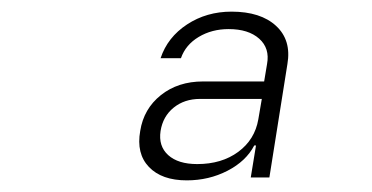

<svg xmlns="http://www.w3.org/2000/svg" viewBox="-20 -760 640 330"><path d="M301 -450Q258 -450 236 -473Q214 -496 221 -535Q227 -573 256.5 -596.5Q286 -620 329 -620H434L439 -650Q444 -677 425.5 -693.5Q407 -710 373 -710Q344 -710 321.5 -696.5Q299 -683 291 -660H256Q268 -696 301.5 -718Q335 -740 378 -740Q428 -740 454.5 -715.5Q481 -691 474 -650L443 -455H411L420 -510H417Q403 -483 371 -466.5Q339 -450 301 -450ZM319 -478Q361 -478 389.5 -499Q418 -520 424 -555L430 -590H324Q297 -590 278.5 -575Q260 -560 256 -535Q252 -509 269 -493.5Q286 -478 319 -478Z"/></svg>

Font: JetBrains Mono NL Thin
Style: Italic
Weight: 100
Italic angle: -9°
Monospace: yes
Designer: Philipp Nurullin, Konstantin Bulenkov
Foundry: JetBrains
Version: Version 2.305; ttfautohint (v1.8.4.7-5d5b)